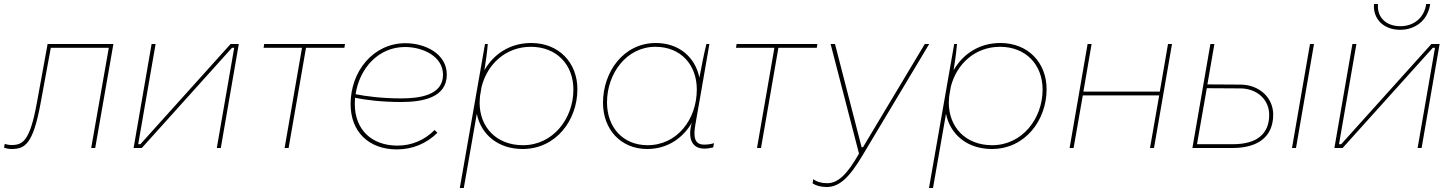

<svg xmlns="http://www.w3.org/2000/svg" viewBox="-38 -740 7269 960"><path d="M19 5C86 5 127 -17 165 -224L216 -501H506L418 0H438L529 -520H200L146 -224C111 -33 75 -15 20 -15C7 -15 -4 -17 -14 -21L-18 -2C-8 2 5 5 19 5Z M630 0H671L1122 -501H1133L1046 0H1066L1156 -520H1115L664 -19H653L740 -520H720Z M1280 -501H1472L1385 0H1405L1492 -501H1684L1687 -520H1283Z M1946 7C2025 7 2094 -22 2149 -76L2135 -90C2084 -39 2021 -12 1949 -12C1822 -12 1736 -90 1736 -220L1737 -251C1791 -240 1871 -230 1968 -230C2076 -230 2196 -252 2196 -367C2196 -472 2087 -524 1989 -524C1829 -524 1715 -384 1715 -220C1715 -79 1808 7 1946 7ZM1740 -269C1759 -396 1852 -505 1987 -505C2074 -505 2177 -460 2177 -366C2177 -264 2061 -248 1968 -248C1870 -248 1789 -259 1740 -269Z M2261 200H2281L2346 -171C2367 -67 2453 5 2575 5C2742 5 2849 -139 2849 -294C2849 -426 2757 -525 2618 -525C2511 -525 2430 -469 2384 -389C2389 -420 2397 -471 2401 -520H2387ZM2577 -14C2443 -14 2360 -105 2360 -227L2362 -259L2370 -306C2399 -421 2492 -506 2616 -506C2745 -506 2829 -417 2829 -292C2829 -147 2727 -14 2577 -14Z M3483 3C3500 3 3512 1 3528 -3L3532 -24C3514 -19 3501 -17 3482 -17C3431 -17 3429 -62 3439 -118L3457 -221L3462 -249L3509 -520H3494C3480 -464 3470 -408 3459 -352C3438 -454 3357 -525 3241 -525C3080 -525 2977 -381 2977 -226C2977 -94 3065 5 3198 5C3299 5 3376 -49 3421 -126L3419 -119C3399 -36 3430 3 3483 3ZM3239 -506C3367 -506 3446 -415 3446 -293C3446 -141 3346 -14 3200 -14C3077 -14 2997 -103 2997 -228C2997 -373 3095 -506 3239 -506Z M3642 -501H3834L3747 0H3767L3854 -501H4046L4049 -520H3645Z M4095 195C4157 195 4206 152 4274 38L4608 -520H4586L4277 -4H4270L4137 -520H4115L4257 28C4197 134 4151 176 4098 176C4069 176 4046 169 4028 156L4025 177C4042 188 4066 195 4095 195Z M4607 200H4627L4692 -171C4713 -67 4799 5 4921 5C5088 5 5195 -139 5195 -294C5195 -426 5103 -525 4964 -525C4857 -525 4776 -469 4730 -389C4735 -420 4743 -471 4747 -520H4733ZM4923 -14C4789 -14 4706 -105 4706 -227L4708 -259L4716 -306C4745 -421 4838 -506 4962 -506C5091 -506 5175 -417 5175 -292C5175 -147 5073 -14 4923 -14Z M5802 -520 5761 -282H5379L5420 -520H5400L5310 0H5330L5376 -263H5758L5712 0H5732L5822 -520Z M5924 0H6124C6252 0 6328 -56 6328 -167C6328 -253 6257 -316 6166 -317L5999 -318L6034 -520H6014ZM6422 0H6442L6532 -520H6512ZM5947 -19 5996 -299 6163 -298C6247 -298 6308 -242 6308 -166C6308 -71 6247 -19 6127 -19Z M6634 0H6675L7126 -501H7137L7050 0H7070L7160 -520H7119L6668 -19H6657L6744 -520H6724ZM6963 -591C7038 -591 7101 -637 7113 -720H7093C7083 -649 7029 -609 6964 -609C6889 -609 6846 -657 6852 -720H6832C6826 -646 6879 -591 6963 -591Z"/></svg>

Font: Fixel Display 20240404 Thin
Style: Italic
Weight: 100
Italic angle: -10°
Designer: AlfaBravo + MacPaw
Foundry: Kyrylo Tkachov, Marchela Mozhyna, Serhii Makarenko, Maria Weinstein, Zakhar Kryvoshyya
Version: Version 1.211;Glyphs 3.2 (3225)